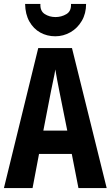

<svg xmlns="http://www.w3.org/2000/svg" viewBox="-20 -959 564 979"><path d="M380 0 346 -174H179L146 0H0L175 -714H347L524 0ZM283 -492Q275 -530 271 -554Q267 -578 262 -605Q259 -583 251.5 -549.5Q244 -516 240 -494L201 -293H323ZM419 -939Q419 -890 397 -852.5Q375 -815 339 -794.5Q303 -774 262 -774Q220 -774 185.5 -793Q151 -812 130 -849Q109 -886 108 -939H186Q184 -903 208 -887.5Q232 -872 263 -872Q293 -872 318.5 -887Q344 -902 342 -939Z"/></svg>

Font: Noto Sans Sinhala ExtraCondensed
Style: Bold
Weight: 700
Width: 2
Designer: Jelle Bosma - Monotype Design Team
Foundry: Monotype Imaging Inc.
Version: Version 2.006; ttfautohint (v1.8.4.7-5d5b)